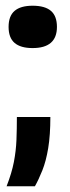

<svg xmlns="http://www.w3.org/2000/svg" viewBox="-20 -518 243 671"><path d="M3 133Q21 87 28.5 48Q36 9 37.5 -29Q39 -67 39 -109H156Q156 -46 148.5 -0.5Q141 45 128 77.5Q115 110 102 133ZM94 -350Q52 -350 31 -368Q10 -386 10 -424Q10 -462 31 -480Q52 -498 94 -498Q137 -498 158 -480Q179 -462 179 -424Q179 -350 94 -350Z"/></svg>

Font: Bricolage Grotesque SemiBold
Style: Regular
Weight: 600
Designer: Mathieu Triay
Foundry: Atelier Triay
Version: Version 1.000;gftools[0.9.30]